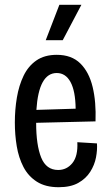

<svg xmlns="http://www.w3.org/2000/svg" viewBox="-20 -770 460 802"><path d="M225 12Q170 12 134 -11Q98 -34 78 -72.5Q58 -111 50 -159Q42 -207 42 -258Q42 -312 50.5 -362.5Q59 -413 78.5 -453.5Q98 -494 132 -517.5Q166 -541 217 -541Q279 -541 315.5 -505Q352 -469 367 -406.5Q382 -344 379 -263L131 -257Q131 -164 152 -112Q173 -60 223 -60Q259 -60 282.5 -89Q306 -118 303 -176L385 -171Q387 -144 381 -112.5Q375 -81 357 -52.5Q339 -24 307 -6Q275 12 225 12ZM217 -465Q142 -465 132 -311L296 -316Q295 -390 274.5 -427.5Q254 -465 217 -465ZM242 -602H171L228 -750H320Z"/></svg>

Font: Bricolage Grotesque 12pt Condensed
Style: Regular
Weight: 400
Width: 3
Designer: Mathieu Triay
Foundry: Atelier Triay
Version: Version 1.001; ttfautohint (v1.8.4.7-5d5b);gftools[0.9.33.de